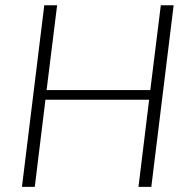

<svg xmlns="http://www.w3.org/2000/svg" viewBox="-20 -728 736 748"><path d="M569.5 0H519.5L561 -339.5H157L115.5 0H65.5L152.5 -707.5H202.5L161.5 -377H565.5L606.5 -707.5H656.5Z"/></svg>

Font: Lato Light
Style: Italic
Weight: 300
Italic angle: -7°
Designer: Lukasz Dziedzic
Foundry: Lukasz Dziedzic
Version: Version 1.104; Western+Polish opensource